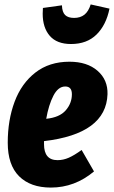

<svg xmlns="http://www.w3.org/2000/svg" viewBox="-20 -830 515 868"><path d="M466 -404Q460 -225 179 -192V-178Q179 -106 240 -106Q266 -106 291 -117Q316 -128 349 -152L405 -55Q318 18 210 18Q118 18 66.5 -33Q15 -84 15 -185Q15 -287 46 -370Q77 -453 140 -502Q203 -551 294 -551Q374 -551 421 -510Q468 -469 466 -404ZM305 -404Q305 -439 275 -439Q243 -439 221.5 -397.5Q200 -356 189 -293Q249 -299 277 -331Q305 -363 305 -404ZM173 -768Q173 -785 174 -794L260 -806Q261 -775 274.5 -762Q288 -749 315 -749Q343 -749 361.5 -763.5Q380 -778 390 -810L475 -791Q460 -717 416.5 -674Q373 -631 301 -631Q237 -631 205 -668Q173 -705 173 -768Z"/></svg>

Font: Fira Sans Extra Condensed ExtraBold
Style: Italic
Weight: 800
Width: 3
Italic angle: -8°
Designer: Carrois Corporate & Edenspiekermann AG
Foundry: Carrois Corporate GbR & Edenspiekermann AG
Version: Version 4.203